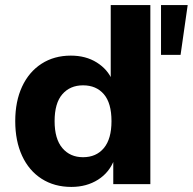

<svg xmlns="http://www.w3.org/2000/svg" viewBox="-20 -725 759 756"><path d="M261 11Q194 11 144 -21Q94 -53 67 -111.5Q40 -170 40 -248Q40 -326 67 -384Q94 -442 143.5 -474Q193 -506 259 -506Q318 -506 361 -479Q404 -452 422 -409H416V-705H572V0H426V-97H430Q411 -46 366 -17.5Q321 11 261 11ZM307 -106Q359 -106 389 -142Q419 -178 419 -248Q419 -319 389 -354Q359 -389 307 -389Q256 -389 225.5 -354Q195 -319 195 -248Q195 -178 225.5 -142Q256 -106 307 -106ZM614 -509V-705H719L691 -509Z"/></svg>

Font: Nunito Sans 10pt ExtraBold
Style: Regular
Weight: 800
Designer: Vernon Adams
Foundry: Vernon Adams
Version: Version 3.101;gftools[0.9.27]